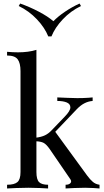

<svg xmlns="http://www.w3.org/2000/svg" viewBox="-20 -1066 590 1086"><path d="M186 -784V-93Q186 -51 201 -36Q216 -21 252 -21V0Q236 -1 204.5 -2.5Q173 -4 141 -4Q107 -4 72 -2.5Q37 -1 20 0V-21Q61 -21 78.5 -36Q96 -51 96 -93V-664Q96 -709 80 -730.5Q64 -752 20 -752V-773Q52 -770 82 -770Q111 -770 137.5 -773.5Q164 -777 186 -784ZM504 -515V-495Q479 -493 457 -481.5Q435 -470 414 -448L273 -300L287 -328L473 -73Q490 -50 505.5 -37Q521 -24 543 -21V0Q532 -1 508.5 -2.5Q485 -4 462 -4Q431 -4 399 -2.5Q367 -1 351 0V-21Q371 -21 379 -31Q387 -41 376 -55L261 -223Q242 -250 226.5 -258Q211 -266 182 -267V-287Q214 -291 234 -300.5Q254 -310 272 -329L346 -406Q378 -439 378 -458.5Q378 -478 357.5 -486.5Q337 -495 304 -495V-515Q330 -514 362.5 -512.5Q395 -511 417 -511Q434 -511 450 -511.5Q466 -512 480 -513Q494 -514 504 -515ZM430 -1046 438 -1032Q380 -1004 335.5 -957Q291 -910 271 -860H253Q233 -910 188.5 -957Q144 -1004 86 -1032L94 -1046Q148 -1027 199.5 -1000Q251 -973 282 -946Q308 -973 348 -1000Q388 -1027 430 -1046Z"/></svg>

Font: Playfair Display
Style: Regular
Weight: 400
Designer: Claus Eggers Sørensen
Foundry: Claus Eggers Sørensen
Version: Version 1.203